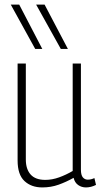

<svg xmlns="http://www.w3.org/2000/svg" viewBox="-20 -810 442 840"><path d="M165 10Q117 10 87 -18Q57 -46 57 -108V-532H93V-112Q93 -70 114 -46.5Q135 -23 178 -23Q208 -23 238.5 -34Q269 -45 298 -62V-532H334V-68Q334 -44 342.5 -34Q351 -24 364 -24Q379 -24 393 -31L400 -1Q378 10 356 10Q337 10 322 -0.5Q307 -11 302 -32Q270 -14 236.5 -2Q203 10 165 10ZM134 -596 27 -790H64L165 -596ZM246 -596 138 -790H175L277 -596Z"/></svg>

Font: Georama SemiCondensed ExtraLight
Style: Regular
Weight: 200
Width: 4
Designer: Jean-Baptiste Levee
Foundry: Production Type
Version: Version 1.000